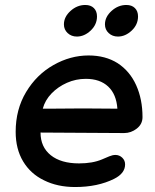

<svg xmlns="http://www.w3.org/2000/svg" viewBox="-20 -753 622 772"><path d="M282 -1Q373 -1 439 -34Q483 -56 483 -92Q483 -108 471.5 -119Q460 -130 444 -130Q433 -130 419.5 -124.5Q406 -119 390 -112Q352 -96 298 -96Q225 -96 184 -129Q143 -162 143 -220L479 -218Q507 -218 530 -236Q553 -254 553 -282Q553 -354 527.5 -410.5Q502 -467 453 -499Q404 -530 336 -530Q263 -530 195 -491.5Q127 -453 85 -383Q43 -313 43 -223Q43 -154 73 -104Q103 -54 157 -28Q211 -1 282 -1ZM152 -316Q161 -350 187 -377Q213 -404 249 -420Q285 -436 325 -436Q382 -436 415 -405Q448 -374 452 -316Q390 -317 314 -317Q237 -316 178 -316H152ZM289 -606Q319 -606 344.5 -630Q370 -654 370 -687Q370 -708 357.5 -720.5Q345 -733 323 -733Q290 -733 263.5 -709Q237 -685 237 -655Q237 -634 252 -620Q267 -606 289 -606ZM454 -606Q484 -606 509.5 -630Q535 -654 535 -687Q535 -708 522.5 -720.5Q510 -733 488 -733Q455 -733 428.5 -709Q402 -685 402 -655Q402 -634 417 -620Q432 -606 454 -606Z"/></svg>

Font: Balsamiq Sans
Style: Italic
Weight: 400
Italic angle: -12°
Designer: Michael Angeles
Foundry: Balsamiq SRL
Version: Version 1.020; ttfautohint (v1.8.4.7-5d5b);gftools[0.9.26]